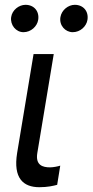

<svg xmlns="http://www.w3.org/2000/svg" viewBox="-20 -770 384 797"><path d="M119.3 -545.5 51.1 -134.9C34.1 -29.8 76.7 7.1 143.5 7.1C177.6 7.1 201.7 1.4 217.3 -2.8L230.1 -82.4C221.6 -79.5 201.7 -75.3 187.5 -75.3C157.7 -75.3 126.4 -83.8 134.9 -134.9L203.1 -545.5ZM26.3 -698.9C21.7 -666.2 46.2 -636.4 77.4 -636.4C108.7 -636.4 134.2 -660.5 138.5 -687.5C144.2 -723 121.4 -750 85.9 -750C58.9 -750 30.5 -728.7 26.3 -698.9ZM230.8 -698.9C225.1 -664.8 250.7 -636.4 282 -636.4C313.2 -636.4 338.8 -660.5 343 -687.5C348.7 -723 326 -750 290.5 -750C263.5 -750 235.8 -728.7 230.8 -698.9Z"/></svg>

Font: Margiela Sans
Style: Italic
Weight: 400
Italic angle: -9.39999°
Designer: Stefan Endress, Andreas Faust
Version: Version 1.100;FEAKit 1.0